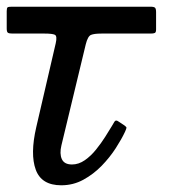

<svg xmlns="http://www.w3.org/2000/svg" viewBox="-35 -540 508 572"><path d="M220.5 -408 148 -107Q142 -82 149.2 -66Q156.5 -50 179.5 -50Q199.5 -50 217.8 -62.8Q236 -75.5 251.2 -94.5Q266.5 -113.5 278.5 -132.5Q290.5 -151.5 298 -164Q302 -171 306 -177.5Q310 -184 318 -178L335.5 -166.5Q341.5 -162 341.8 -159.8Q342 -157.5 337.5 -147.5Q327.5 -126 310 -98.8Q292.5 -71.5 268 -46.2Q243.5 -21 213.2 -4.5Q183 12 147.5 12Q88.5 12 71.5 -34.5Q54.5 -81 73 -161L131 -411Q136 -433 128.2 -436.5Q120.5 -440 98.5 -440H2.5Q-8 -440 -11.5 -442.5Q-15 -445 -15 -455V-507Q-15 -516.5 -12.2 -518.2Q-9.5 -520 0 -520H413.5Q423.5 -520 426.8 -517Q430 -514 430 -503.5V-452.5Q430 -443.5 426.2 -441.8Q422.5 -440 413.5 -440H267Q245.5 -440 236 -436Q226.5 -432 220.5 -408Z"/></svg>

Font: Besley
Style: Italic
Weight: 400
Italic angle: -13°
Designer: Owen Earl
Foundry: indestructible type*
Version: Version 4.000; ttfautohint (v1.8.4.7-5d5b)